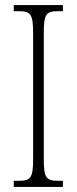

<svg xmlns="http://www.w3.org/2000/svg" viewBox="-20 -734 302 754"><path d="M34 0H227V-24H208C161 -24 152 -36 152 -109V-605C152 -679 161 -690 208 -690H227V-714H34V-690H54C100 -690 110 -679 110 -605V-108C110 -35 100 -24 54 -24H34Z"/></svg>

Font: Noto Serif Devanagari ExtraCondensed ExtraLight
Style: Regular
Weight: 200
Width: 2
Designer: Universal Thirst, Indian Type Foundry and the Monotype Design Team
Foundry: Monotype Imaging Inc.
Version: Version 2.004